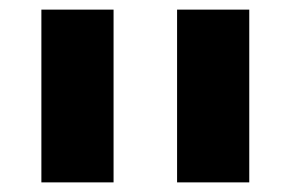

<svg xmlns="http://www.w3.org/2000/svg" viewBox="-20 -630 604 399"><path d="M348 -610H498V-251H348ZM66 -610H216V-251H66Z"/></svg>

Font: IBM Plex Sans Hebrew
Style: Bold
Weight: 700
Designer: Mike Abbink, Paul van der Laan, Pieter van Rosmalen, Yanek Iontef
Foundry: Bold Monday
Version: Version 1.2